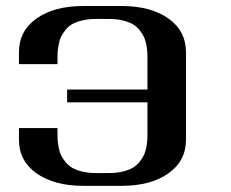

<svg xmlns="http://www.w3.org/2000/svg" viewBox="-20 -603 748 623"><path d="M41.5 -187.5Q41.5 -187.5 166.5 -187.5V-172.9Q166.5 -159.7 167 -149.9Q167.5 -140.1 170.2 -125.5Q172.9 -110.8 177.7 -100.3Q182.6 -89.8 191.9 -78.1Q201.2 -66.4 213.9 -58.8Q226.6 -51.3 246.6 -46.4Q266.6 -41.5 291.5 -41.5H333.5Q358.4 -41.5 378.4 -46.4Q398.4 -51.3 411.1 -58.8Q423.8 -66.4 433.1 -78.1Q442.4 -89.8 447.3 -100.3Q452.1 -110.8 454.8 -125.5Q457.5 -140.1 458 -149.9Q458.5 -159.7 458.5 -172.9V-271H197.8V-312.5H458.5V-410.6Q458.5 -423.8 458 -433.3Q457.5 -442.9 454.8 -457.5Q452.1 -472.2 447.3 -482.7Q442.4 -493.2 433.1 -505.1Q423.8 -517.1 411.1 -524.4Q398.4 -531.7 378.4 -536.6Q358.4 -541.5 333.5 -541.5H291.5Q266.6 -541.5 246.6 -536.6Q226.6 -531.7 213.9 -524.4Q201.2 -517.1 191.9 -505.1Q182.6 -493.2 177.7 -482.7Q172.9 -472.2 170.2 -457.5Q167.5 -442.9 167 -433.3Q166.5 -423.8 166.5 -410.6V-395H41.5V-433.1Q41.5 -502.9 98.9 -543.2Q156.2 -583.5 250 -583.5H375Q468.8 -583.5 526.1 -543.2Q583.5 -502.9 583.5 -433.1V-149.9Q583.5 -80.6 526.1 -40.3Q468.8 0 375 0H250Q156.2 0 98.9 -40.3Q41.5 -80.6 41.5 -149.9Z"/></svg>

Font: Gputeks
Style: Bold
Weight: 600
Width: 8
Version: Version 0.9